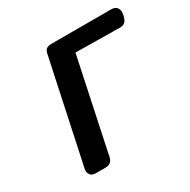

<svg xmlns="http://www.w3.org/2000/svg" viewBox="-156 -843 984 992"><g transform="rotate(-30 336.5 -347.0)"><path d="M99.1 -37.1Q99.1 -42 104 -64L230 -655.8Q234.9 -680.7 246.3 -687.3Q257.8 -693.8 275.9 -693.8H629.9Q654.8 -693.8 663.8 -681.4Q672.9 -668.9 672.9 -657.2Q672.9 -632.3 662.1 -609.9Q650.9 -588.9 623 -588.9Q620.1 -588.9 614 -589.4Q607.9 -589.8 605 -589.8H581.1L359.9 -592.8L242.2 -36.1Q234.4 0 196.8 0H143.1Q117.2 0 108.2 -12Q99.1 -23.9 99.1 -37.1Z"/></g></svg>

Font: CMU Sans Serif
Style: BoldOblique
Weight: 700
Italic angle: -12°
Version: Version 0.7.0